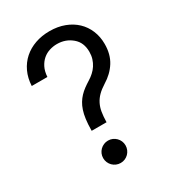

<svg xmlns="http://www.w3.org/2000/svg" viewBox="-179 -841 865 952"><g transform="rotate(-30 253.5 -365.5)"><path d="M251.4 -737.2Q298.3 -737.2 336.3 -722.8Q374.3 -708.5 401.3 -682.9Q428.3 -657.3 442.8 -622.2Q457.4 -587 457.4 -545.5Q457.4 -486.5 431.1 -444.6Q404.8 -402.7 358 -374.3Q332.4 -358.3 315.9 -341.6Q299.4 -324.9 289.6 -305.2Q279.8 -285.5 275.9 -262.1Q272 -238.6 271.3 -208.8V-204.5H186.1V-208.8Q186.4 -243.3 190 -269.9Q193.5 -296.5 200.3 -316.8Q207 -337 216.6 -352.8Q226.2 -368.6 238.5 -381.6Q250.7 -394.5 265.8 -405.7Q280.9 -416.9 298.3 -427.6Q313.9 -437.1 327.4 -449.4Q340.9 -461.6 350.9 -476.9Q360.8 -492.2 366.5 -510.3Q372.2 -528.4 372.2 -549.7Q372.2 -576.3 363.6 -596.9Q355.1 -617.5 337 -632.8Q301.1 -663.4 251.4 -663.4Q229.8 -663.4 208.6 -656.8Q187.5 -650.2 170.6 -635.8Q153.8 -621.4 142.6 -599.3Q131.4 -577.1 129.3 -545.5H39.8Q41.9 -589.8 58.6 -625.4Q75.3 -660.9 103.3 -685.7Q131.4 -710.6 169.2 -723.9Q207 -737.2 251.4 -737.2ZM167.6 -58.2Q167.6 -71.7 172.6 -83.3Q177.6 -94.8 186.3 -103.5Q195 -112.2 206.7 -117.2Q218.4 -122.2 231.5 -122.2Q245 -122.2 256.6 -117.2Q268.1 -112.2 276.8 -103.5Q285.5 -94.8 290.5 -83.3Q295.5 -71.7 295.5 -58.2Q295.5 -45.1 290.5 -33.4Q285.5 -21.7 276.8 -13Q268.1 -4.3 256.6 0.7Q245 5.7 231.5 5.7Q218.4 5.7 206.7 0.7Q195 -4.3 186.3 -13Q177.6 -21.7 172.6 -33.4Q167.6 -45.1 167.6 -58.2Z"/></g></svg>

Font: Inter P
Style: Regular
Weight: 400
Designer: Rasmus Andersson
Foundry: rsms
Version: Version 3.018;git-588b23468